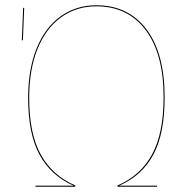

<svg xmlns="http://www.w3.org/2000/svg" viewBox="-20 -710 730 730"><path d="M606 -340Q606 -202 563 -122Q520 -42 433 -4H577V0H427V-5Q514 -42 558 -122.5Q602 -203 602 -340Q602 -505 534 -595.5Q466 -686 346 -686Q270 -686 212 -644Q154 -602 122.5 -523.5Q91 -445 91 -338Q91 -201 135.5 -121.5Q180 -42 266 -5V0H115V-4H260Q175 -41 131 -120.5Q87 -200 87 -338Q87 -446 119 -525.5Q151 -605 210 -647.5Q269 -690 346 -690Q468 -690 537 -598.5Q606 -507 606 -340ZM72 -680 67 -557H63L68 -680Z"/></svg>

Font: FiraGO Four
Style: Regular
Weight: 100
Designer: bBox Type
Foundry: bBox Type GmbH
Version: Version 1.001